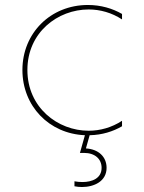

<svg xmlns="http://www.w3.org/2000/svg" viewBox="-20 -540 580 771"><path d="M279 188V208C289 210 299 211 309 211C358 211 408 188 408 134C408 89 375 59 325 56L340 3C390 2 434 -12 470 -33V-55C429 -28 382 -15 336 -15C212 -15 90 -108 90 -259C90 -410 212 -502 336 -502C382 -502 429 -489 470 -462V-484C432 -506 385 -520 333 -520C183 -520 70 -407 70 -259C70 -114 177 -3 321 3L301 74H317C362 74 388 99 388 134C388 176 350 191 311 191C300 191 289 190 279 188Z"/></svg>

Font: Chess Sans Thin
Style: Regular
Weight: 100
Designer: Wolf Bōese
Foundry: Wolf Bōese
Version: Version 7.223;Glyphs 3.3 (3306)